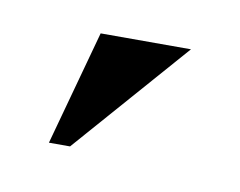

<svg xmlns="http://www.w3.org/2000/svg" viewBox="-32 -719 235 188"><g transform="rotate(10 85.5 -625.0)"><path d="M45.9 -567.9H24.9L56.2 -682.1H146Z"/></g></svg>

Font: Moniqa Black Heading
Style: Regular
Weight: 900
Designer: Rajesh Rajput
Foundry: Rajesh Rajput
Version: Version 1.000